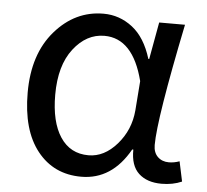

<svg xmlns="http://www.w3.org/2000/svg" viewBox="-45 -605 716 665"><g transform="rotate(5 312.5 -272.5)"><path d="M260.7 12.7Q165 12.7 107.9 -59.1Q50.8 -130.9 50.8 -261.7Q50.8 -395.5 120.6 -476.1Q190.4 -556.6 289.1 -556.6Q344.7 -556.6 389.6 -522Q434.6 -487.3 457 -414.1H460L483.4 -543H573.2Q504.9 -210 504.9 -119.1Q504.9 -92.8 520 -78.1Q535.2 -63.5 558.6 -63.5Q577.1 -63.5 595.7 -70.3L610.4 -1Q579.1 12.7 540 12.7Q489.3 12.7 460.4 -14.2Q431.6 -41 432.6 -96.7H428.7Q367.2 12.7 260.7 12.7ZM279.3 -63.5Q334 -63.5 377.9 -113.8Q421.9 -164.1 427.7 -232.4L435.5 -335Q398.4 -480.5 298.8 -480.5Q236.3 -480.5 191.4 -422.4Q146.5 -364.3 146.5 -262.7Q146.5 -168 181.2 -115.7Q215.8 -63.5 279.3 -63.5Z"/></g></svg>

Font: Nasu
Style: Regular
Weight: 400
Designer: Ryoko NISHIZUKA (kana &amp; ideographs); Paul D. Hunt (Latin, Greek &amp; Cyrillic); Wenlong ZHANG (bopomofo); Sandoll C
Version: Version 2014.1215